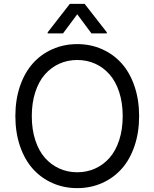

<svg xmlns="http://www.w3.org/2000/svg" viewBox="-20 -966 801 996"><path d="M306.8 -792.6H227.3V-798.3L342.3 -946H419L534.1 -798.3V-792.6H454.5L380.7 -892ZM677.7 -518.8Q701.7 -448.5 701.7 -363.6Q701.7 -278.8 677.7 -208.5Q653.8 -138.1 611.2 -90.4Q568.5 -42.6 509.2 -16.3Q449.9 9.9 380.7 9.9Q311.4 9.9 252.1 -16.3Q192.8 -42.6 150.2 -90.4Q107.6 -138.1 83.6 -208.5Q59.7 -278.8 59.7 -363.6Q59.7 -448.5 83.6 -518.8Q107.6 -589.1 150.2 -636.9Q192.8 -684.7 252.1 -710.9Q311.4 -737.2 380.7 -737.2Q449.9 -737.2 509.2 -710.9Q568.5 -684.7 611.2 -636.9Q653.8 -589.1 677.7 -518.8ZM598.2 -238.6Q616.5 -294.4 616.5 -363.6Q616.5 -432.9 598.2 -488.6Q579.9 -544.4 547.9 -580.4Q516 -616.5 473.2 -635.7Q430.4 -654.8 380.7 -654.8Q331 -654.8 288.2 -635.7Q245.4 -616.5 213.4 -580.4Q181.5 -544.4 163.2 -488.6Q144.9 -432.9 144.9 -363.6Q144.9 -294.4 163.2 -238.6Q181.5 -182.9 213.4 -146.8Q245.4 -110.8 288.2 -91.6Q331 -72.4 380.7 -72.4Q430.4 -72.4 473.2 -91.6Q516 -110.8 547.9 -146.8Q579.9 -182.9 598.2 -238.6Z"/></svg>

Font: TID UI
Style: Regular
Weight: 400
Designer: The TID Project Authors
Foundry: Bakken & Bæck
Version: Version 1.001;hotconv 1.0.109;makeotfexe 2.5.65596